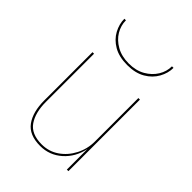

<svg xmlns="http://www.w3.org/2000/svg" viewBox="-199 -767 873 873"><g transform="rotate(45 237.5 -330.0)"><path d="M80 -670H90Q90 -637 107.5 -607.5Q125 -578 158.5 -559Q192 -540 238 -540Q284 -540 317 -559Q350 -578 368 -607.5Q386 -637 386 -670H396Q396 -636 378 -603.5Q360 -571 325 -550.5Q290 -530 238 -530Q185 -530 150 -550.5Q115 -571 97.5 -603.5Q80 -636 80 -670ZM95 -150Q95 -82 123 -41Q151 0 218 0Q264 0 300.5 -25Q337 -50 358.5 -91.5Q380 -133 380 -180V-460H390V0H380V-132Q367 -69 322.5 -29.5Q278 10 218 10Q147 10 116 -33Q85 -76 85 -150V-460H95Z"/></g></svg>

Font: Jost* Hairline
Style: Regular
Weight: 100
Version: Version 3.7